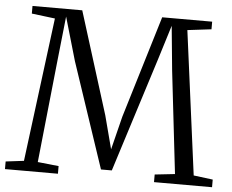

<svg xmlns="http://www.w3.org/2000/svg" viewBox="-52 -804 1043 865"><g transform="rotate(5 469.0 -371.5)"><path d="M83 -44.5 166 -695.5 60.5 -708.5V-743H285.5L430 -281L469.5 -130.5L507 -281L647 -743H873V-708.5L765 -695.5L850.5 -45.5L937.5 -34.5V0H675V-34.5L766 -44.5L712.5 -508L693 -708.5L645 -553.5L481 -36H432L272.5 -512L215.5 -708.5L194 -508L145.5 -44.5L240.5 -34.5V0H1V-34.5Z"/></g></svg>

Font: Merriweather 60pt Light
Style: Regular
Weight: 300
Version: Version 2.100